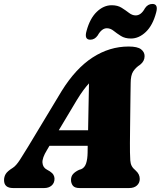

<svg xmlns="http://www.w3.org/2000/svg" viewBox="-44 -952 813 972"><path d="M193.5 -192Q169 -152 171 -128Q173 -104 193 -93.5L208.5 -84.5Q221.5 -76 226.8 -66.5Q232 -57 232 -47.5Q232 -25.5 217.5 -12.8Q203 0 179.5 0H22.5Q-23.5 0 -23.5 -40Q-23.5 -57 -15.2 -71Q-7 -85 21 -102.5Q37.5 -113 57 -143.2Q76.5 -173.5 98 -209L268 -491Q339 -605.5 424.8 -661Q510.5 -716.5 607 -716.5Q652 -716.5 670 -702.5Q688 -688.5 688 -668Q688 -642 665.5 -624.5Q643.5 -610.5 630.5 -590.8Q617.5 -571 617.5 -531.5Q617 -505 616.5 -466.5Q616 -428 615.5 -385Q615 -342 614.5 -301Q614 -260 613.8 -228Q613.5 -196 614 -181Q614.5 -156.5 615.5 -140.5Q616.5 -124.5 622.5 -112.5Q628.5 -100.5 644 -87.5Q663.5 -70 663.5 -46Q663.5 -26 649.2 -13Q635 0 609.5 0H359.5Q334 0 324.8 -12.2Q315.5 -24.5 315.5 -41Q315.5 -59 325.8 -70.8Q336 -82.5 356 -92L367 -95.5Q384.5 -103 391.8 -124.5Q399 -146 399.5 -178.5Q399.5 -192.5 400 -214H206.5ZM345 -445.5 253.5 -292.5H402Q403 -348.5 404.2 -411.8Q405.5 -475 406.5 -530Q393.5 -516 378.2 -495.5Q363 -475 345 -445.5ZM619 -757Q588.5 -757 568 -770Q547.5 -783 531.2 -796Q515 -809 497 -809Q471 -809 450.5 -772.5Q435.5 -751 413 -751Q381.5 -751 394 -795Q411 -858.5 445.8 -892Q480.5 -925.5 521.5 -925.5Q551.5 -925.5 572 -912.5Q592.5 -899.5 609 -886.8Q625.5 -874 643 -874Q670.5 -874 690 -910.5Q704.5 -932 727.5 -932Q758.5 -932 746.5 -888.5Q729.5 -824 694.5 -790.5Q659.5 -757 619 -757Z"/></svg>

Font: Fraunces 9pt S050 Black
Style: Italic
Weight: 900
Italic angle: -16°
Version: Version 1.000; ttfautohint (v1.8.3)